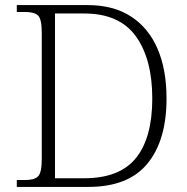

<svg xmlns="http://www.w3.org/2000/svg" viewBox="-20 -734 734 754"><path d="M46 0V-27H79Q115 -27 129.5 -41.5Q144 -56 144 -110V-605Q144 -659 129.5 -673Q115 -687 79 -687H46V-714H325Q425 -714 494 -669.5Q563 -625 598.5 -543Q634 -461 634 -347Q634 -183 559 -91.5Q484 0 327 0ZM310 -34Q450 -34 514 -113.5Q578 -193 578 -347Q578 -502 513.5 -591.5Q449 -681 311 -681H196V-34Z"/></svg>

Font: Noto Serif Tibetan ExtraLight
Style: Regular
Weight: 200
Designer: Monotype Design Team
Foundry: Monotype Imaging Inc.
Version: Version 2.103; ttfautohint (v1.8.4.7-5d5b)